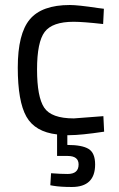

<svg xmlns="http://www.w3.org/2000/svg" viewBox="-20 -530 476 767"><path d="M360 127Q360 217 267 217Q221 217 192 212L181 210L184 162Q223 165 250 165Q294 165 294 127Q294 93 250 93H208V7Q120 -3 85.5 -64Q51 -125 51 -260Q51 -395 99 -452.5Q147 -510 259 -510Q292 -510 371 -498L395 -495L392 -434Q312 -443 274 -443Q189 -443 158.5 -402.5Q128 -362 128 -252.5Q128 -143 156.5 -100Q185 -57 275 -57L393 -66L396 -4Q303 10 257 10H249V49Q308 49 334 65Q360 81 360 127Z"/></svg>

Font: Titillium Web
Style: Regular
Weight: 400
Version: Version 1.001;PS 57.000;hotconv 1.0.70;makeotf.lib2.5.55311